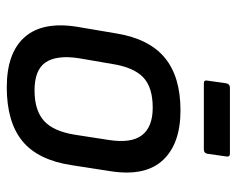

<svg xmlns="http://www.w3.org/2000/svg" viewBox="-86 -601 699 567"><g transform="rotate(90 263.5 -317.5)"><path d="M238 12Q136 12 89.5 -41Q43 -94 59 -195L79 -313Q95 -409 151 -455Q207 -501 306 -501Q404 -501 452.5 -449.5Q501 -398 486 -297L468 -181Q453 -80 396.5 -34Q340 12 238 12ZM247 -70Q306 -70 337 -98Q368 -126 378 -190L393 -287Q404 -355 379.5 -387Q355 -419 298 -419Q238 -419 208.5 -391Q179 -363 169 -300L152 -201Q142 -136 164 -103Q186 -70 247 -70ZM226 -570Q216 -570 218 -580L226 -636Q228 -647 239 -647H434Q444 -647 442 -636L434 -580Q432 -570 421 -570Z"/></g></svg>

Font: Sofia Sans Medium
Style: Italic
Weight: 500
Italic angle: -9°
Version: Version 4.101